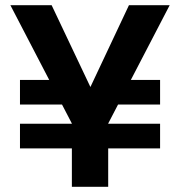

<svg xmlns="http://www.w3.org/2000/svg" viewBox="-20 -720 694 740"><path d="M57 -148V-243H597V-148ZM284 -317H57V-412H281ZM401 -317 405 -412H597V-317ZM257 0V-244L20 -700H179L343 -354H314L477 -700H634L397 -244V0Z"/></svg>

Font: DM Sans 17pt ExtraBold
Style: Regular
Weight: 800
Version: Version 4.004;gftools[0.9.30]